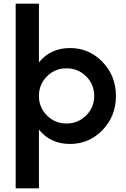

<svg xmlns="http://www.w3.org/2000/svg" viewBox="-20 -770 681 1040"><path d="M358.9 -509.8Q462.9 -509.8 535.4 -434.3Q607.9 -358.9 607.9 -250Q607.9 -141.1 535.4 -65.7Q462.9 9.8 358.9 9.8Q253.9 9.8 190.9 -67.9V250H64.9V-750H190.9V-432.1Q253.9 -509.8 358.9 -509.8ZM339.8 -101.1Q402.8 -101.1 446.5 -144.5Q490.2 -188 490.2 -250Q490.2 -313 446.5 -356.4Q402.8 -399.9 339.8 -399.9Q277.8 -399.9 234.4 -356.4Q190.9 -313 190.9 -250Q190.9 -188 234.4 -144.5Q277.8 -101.1 339.8 -101.1Z"/></svg>

Font: Oakes Grotesk
Style: SemiBold
Weight: 600
Designer: Samuel Oakes
Foundry: Samuel Oakes
Version: Version 1.0 | wf-rip DC20170320